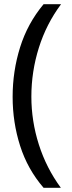

<svg xmlns="http://www.w3.org/2000/svg" viewBox="-20 -734 340 912"><path d="M40 -274Q40 -396 75.5 -509.5Q111 -623 187 -714H270Q200 -620 164.5 -507Q129 -394 129 -275Q129 -159 164.5 -47.5Q200 64 269 158H187Q111 70 75.5 -41.5Q40 -153 40 -274Z"/></svg>

Font: Noto Sans Limbu
Style: Regular
Weight: 400
Designer: Monotype Design Team
Foundry: Monotype Imaging Inc.
Version: Version 2.004; ttfautohint (v1.8.4.7-5d5b)